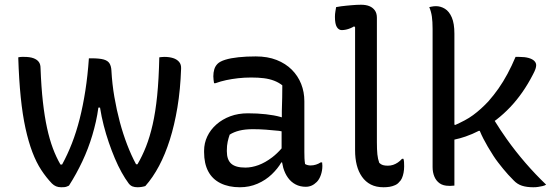

<svg xmlns="http://www.w3.org/2000/svg" viewBox="-20 -780 2360 810"><path d="M355 -534H366Q400 -534 417.5 -529Q435 -524 442 -512.5Q449 -501 450 -483Q453 -426 462.5 -371Q472 -316 485.5 -265.5Q499 -215 516.5 -169.5Q534 -124 554 -87H560Q580 -121 596 -161.5Q612 -202 624 -254.5Q636 -307 643 -376Q650 -445 652 -538Q655 -539 658 -539Q661 -539 665 -539.5Q669 -540 673 -540Q694 -540 710 -535Q726 -530 735.5 -519Q745 -508 744 -490Q741 -402 728.5 -327Q716 -252 696.5 -190.5Q677 -129 651 -80Q625 -31 593 5Q589 6 585.5 7Q582 8 578 8.5Q574 9 570 9.5Q566 10 561 10Q548 10 539 6.5Q530 3 523 -6Q508 -26 493 -53Q478 -80 464.5 -112Q451 -144 439 -179Q427 -214 417.5 -251Q408 -288 402 -326H395Q391 -296 384.5 -267Q378 -238 369.5 -209.5Q361 -181 350.5 -153.5Q340 -126 327.5 -99.5Q315 -73 301 -47.5Q287 -22 271 3Q267 5 262 7Q257 9 251.5 9.5Q246 10 238 10Q226 10 216.5 6Q207 2 199 -6Q175 -31 154 -63Q133 -95 116.5 -138.5Q100 -182 87.5 -239Q75 -296 67.5 -369.5Q60 -443 57 -538Q61 -539 64.5 -539.5Q68 -540 72.5 -540Q77 -540 82 -540Q106 -540 121 -534.5Q136 -529 143.5 -519Q151 -509 151 -493Q154 -412 161 -350Q168 -288 178.5 -240Q189 -192 203 -154.5Q217 -117 235 -86H242Q265 -128 283.5 -175.5Q302 -223 316 -278Q330 -333 340 -397Q350 -461 355 -534Z M1264 -353V-139Q1264 -124 1264.5 -112.5Q1265 -101 1267 -88Q1272 -85 1278 -83.5Q1284 -82 1290 -82Q1302 -82 1313 -85.5Q1324 -89 1333 -95H1339Q1339 -91 1339.5 -88Q1340 -85 1340 -80Q1340 -60 1333.5 -41.5Q1327 -23 1316.5 -12.5Q1306 -2 1294.5 3Q1283 8 1270 8Q1246 8 1227 -2Q1208 -12 1195 -30Q1182 -48 1175 -72Q1172 -83 1170 -95H1167Q1152 -69 1126.5 -44.5Q1101 -20 1066.5 -5Q1032 10 992 10Q945 10 910.5 -7Q876 -24 858.5 -57Q841 -90 841 -138V-144Q841 -176 854.5 -204.5Q868 -233 893 -255Q918 -277 951.5 -289.5Q985 -302 1026 -302Q1066 -302 1101.5 -298Q1137 -294 1162 -287Q1166 -286 1169 -285Q1169 -299 1169 -312Q1170 -342 1170.5 -368Q1171 -394 1171 -420Q1156 -432 1136.5 -439.5Q1117 -447 1093.5 -450Q1070 -453 1040 -453Q1011 -453 984.5 -450Q958 -447 934.5 -442Q911 -437 889 -429H883Q882 -435 881 -443Q880 -451 880 -458Q880 -474 884 -487.5Q888 -501 898 -511Q908 -521 930.5 -528Q953 -535 986 -538.5Q1019 -542 1059 -542Q1109 -542 1147 -527Q1185 -512 1211 -486Q1237 -460 1250.5 -426Q1264 -392 1264 -353ZM937 -142Q937 -106 955.5 -89.5Q974 -73 1015 -73Q1042 -73 1070.5 -83.5Q1099 -94 1128 -116Q1149 -132 1168 -154V-226Q1163 -227 1157 -228Q1129 -231 1101.5 -233Q1074 -235 1047 -235Q1014 -235 990 -229Q966 -223 949 -212Q944 -198 940.5 -182Q937 -166 937 -145Z M1398 -750Q1408 -752 1419 -753.5Q1430 -755 1441 -756Q1452 -757 1463 -758Q1474 -759 1484 -759.5Q1494 -760 1503 -760Q1524 -760 1538.5 -754Q1553 -748 1561.5 -736Q1570 -724 1570 -705V-180Q1570 -149 1572 -129Q1574 -109 1580 -93Q1587 -86 1595.5 -83.5Q1604 -81 1616 -81Q1628 -81 1638.5 -84.5Q1649 -88 1658.5 -94.5Q1668 -101 1676 -110H1682Q1684 -104 1684.5 -96.5Q1685 -89 1685 -78Q1685 -64 1682.5 -51Q1680 -38 1675.5 -28Q1671 -18 1664 -12Q1658 -4 1647 1Q1636 6 1624 8Q1612 10 1598 10Q1567 10 1544.5 -1.5Q1522 -13 1507 -34.5Q1492 -56 1485 -84Q1478 -112 1478 -146V-665L1474 -669Q1468 -665 1458.5 -661Q1449 -657 1439.5 -655Q1430 -653 1422 -653Q1409 -653 1401 -666Q1393 -679 1393 -709Q1393 -721 1395 -732Q1397 -743 1398 -750Z M1897 3Q1893 3 1889 3.5Q1885 4 1882 4H1874Q1850 4 1835 -6.5Q1820 -17 1812.5 -35Q1805 -53 1805 -75V-658Q1805 -689 1802 -710Q1799 -731 1791 -750Q1796 -751 1800.5 -752Q1805 -753 1810 -753.5Q1815 -754 1819 -754Q1839 -754 1857 -743Q1875 -732 1886 -706.5Q1897 -681 1897 -638V-254L1901 -253Q1921 -262 1940 -272Q1959 -282 1976 -294.5Q1993 -307 2009 -321.5Q2025 -336 2040 -352Q2063 -378 2083 -406.5Q2103 -435 2121 -468.5Q2139 -502 2155 -540H2170Q2194 -540 2210 -535.5Q2226 -531 2234 -523Q2242 -515 2242 -505Q2242 -498 2239 -489Q2236 -480 2228 -465Q2208 -426 2184 -391.5Q2160 -357 2132.5 -328Q2105 -299 2074 -275Q2071 -273 2067 -270Q2091 -231 2118 -193Q2155 -141 2197 -92.5Q2239 -44 2284 -1Q2278 3 2269 5Q2260 7 2250.5 8.5Q2241 10 2230 10Q2202 10 2182 3.5Q2162 -3 2147 -19Q2135 -31 2124 -43Q2113 -55 2102.5 -68Q2092 -81 2081.5 -94.5Q2071 -108 2062 -122Q2049 -142 2038.5 -160Q2028 -178 2019.5 -194.5Q2011 -211 2004 -228H2000Q1973 -214 1944 -204Q1921 -196 1897 -191Z"/></svg>

Font: Code D Ace
Style: Regular
Weight: 400
Version: Version 1.085; ttfautohint (v1.8.4.7-5d5b);Nerd Fonts 3.0.2